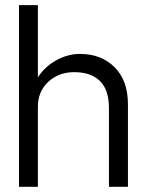

<svg xmlns="http://www.w3.org/2000/svg" viewBox="-20 -720 566 740"><path d="M399.9 -303.2Q399.9 -374 365 -408Q330.1 -441.9 266.1 -441.9Q206.1 -441.9 166 -404.5Q126 -367.2 126 -309.1V0H53.2V-700.2H126V-421.9Q153.3 -463.9 197.5 -488Q241.7 -512.2 288.1 -512.2Q370.6 -512.2 421.9 -460.7Q473.1 -409.2 473.1 -317.9V0H399.9Z"/></svg>

Font: Overused Grotesk
Style: Regular
Weight: 400
Version: Version 0.002